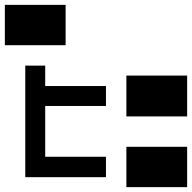

<svg xmlns="http://www.w3.org/2000/svg" viewBox="-20 -755 790 790"><path d="M0 -735H250V-569H0ZM500 -444H750V-276H500ZM500 -151H750V15H500ZM416 -319H166V-110H416V-26H84V-485H166V-401H416Z"/></svg>

Font: Liga JetBrainsMono Nerd Font
Style: Regular
Weight: 400
Designer: Philipp Nurullin, Konstantin Bulenkov
Foundry: JetBrains
Version: Version 2.225; ttfautohint (v1.8.3)